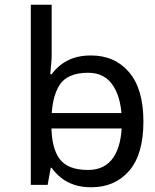

<svg xmlns="http://www.w3.org/2000/svg" viewBox="-20 -780 655 810"><path d="M536 -238V-303H160V-238ZM365 10Q465 10 525 -59.5Q585 -129 585 -267Q585 -405 524.5 -475.5Q464 -546 364 -546Q322 -546 291 -535.5Q260 -525 237 -507Q214 -489 198 -467H192Q193 -480 195.5 -505.5Q198 -531 198 -546V-760H110V0H181L194 -72H198Q214 -49 237 -30.5Q260 -12 291.5 -1Q323 10 365 10ZM351 -63Q266 -63 231.5 -109.5Q197 -156 197 -250V-266Q197 -366 230 -419.5Q263 -473 352 -473Q423 -473 458.5 -416.5Q494 -360 494 -265Q494 -169 458.5 -116Q423 -63 351 -63Z"/></svg>

Font: sinhala15
Style: Book
Weight: 400
Designer: Jelle Bosma - Monotype Design Team
Foundry: Monotype Imaging Inc.
Version: Version 2.003